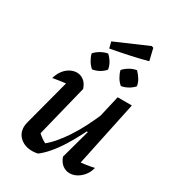

<svg xmlns="http://www.w3.org/2000/svg" viewBox="-199 -946 967 1066"><g transform="rotate(30 284.0 -413.0)"><path d="M246 -436 161 -93 153 -116Q170 -98 189 -84.5Q208 -71 226 -65L204 -61Q260 -104 314 -186Q368 -268 416 -385L429 -346Q402 -283 374.5 -228.5Q347 -174 319 -129.5Q291 -85 262.5 -52Q234 -19 208 0Q189 4 173 4Q126 4 96 -22Q66 -48 66 -90Q66 -106 71 -122L161 -463L207 -421Q169 -418 134 -413.5Q99 -409 67 -403Q75 -432 91 -453.5Q107 -475 128.5 -486.5Q150 -498 172 -498Q196 -498 216 -482.5Q236 -467 246 -436ZM337 -55 388 -241 378 -244 435 -492H526L428 -27L409 -73Q438 -75 466 -79Q494 -83 522 -89Q515 -60 498 -38.5Q481 -17 459 -5Q437 7 414 7Q388 7 367.5 -9Q347 -25 337 -55ZM259 -703 249 -743 457 -833 469 -829 487 -753Q435 -739 379.5 -727Q324 -715 259 -703ZM234 -555Q217 -570 205 -590Q193 -610 188 -631Q204 -649 225 -660.5Q246 -672 268 -676Q285 -661 297 -640.5Q309 -620 312 -598Q298 -581 277 -569.5Q256 -558 234 -555ZM419 -555Q402 -569 390 -589.5Q378 -610 373 -631Q388 -648 409 -660Q430 -672 453 -676Q469 -660 481.5 -640Q494 -620 497 -598Q482 -581 461 -569.5Q440 -558 419 -555Z"/></g></svg>

Font: Piazzolla Thin SemiBold
Style: Italic
Weight: 600
Italic angle: -11.3°
Version: Version 2.005